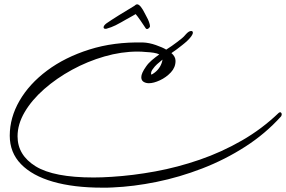

<svg xmlns="http://www.w3.org/2000/svg" viewBox="-20 -740 1320 886"><path d="M452 126Q320 126 224.5 98.5Q129 71 77 17.5Q25 -36 25 -114Q25 -197 70 -275Q115 -353 197.5 -414.5Q280 -476 392.5 -511.5Q505 -547 640 -544Q668 -543 699.5 -532Q731 -521 747 -511Q774 -528 796 -545Q808 -554 818.5 -562.5Q829 -571 837 -581Q851 -597 862 -597Q870 -597 870 -589Q870 -583 863 -573Q856 -563 845 -552.5Q834 -542 821 -532Q809 -522 796.5 -513Q784 -504 771 -495Q790 -479 790 -459Q790 -429 768.5 -406Q747 -383 718 -369.5Q689 -356 667 -356Q653 -356 642.5 -362.5Q632 -369 632 -384Q632 -402 654 -433Q665 -449 681 -462.5Q697 -476 715 -489Q705 -494 689.5 -496.5Q674 -499 653 -500Q643 -501 634 -501.5Q625 -502 615 -502Q540 -502 462 -479.5Q384 -457 312.5 -418Q241 -379 184 -329Q127 -279 94 -223Q61 -167 61 -111Q61 -24 144.5 27.5Q228 79 412 79Q450 79 495 76Q593 70 696.5 51Q800 32 901.5 -3Q1003 -38 1096 -91.5Q1189 -145 1266 -219Q1275 -226 1279 -217Q1280 -216 1280 -212Q1280 -208 1277 -203Q1205 -123 1111.5 -63Q1018 -3 913 37.5Q808 78 702 99.5Q596 121 500 125Q487 126 475.5 126Q464 126 452 126ZM677 -400Q677 -396 679 -396Q682 -396 695 -406Q709 -417 718 -432Q727 -447 730 -465Q715 -453 704.5 -443.5Q694 -434 685 -421Q677 -411 677 -400ZM467 -607Q458 -607 458 -614Q458 -622 471 -632Q491 -646 528.5 -669.5Q566 -693 600 -713Q607 -720 613 -720Q628 -720 650 -675Q657 -663 662.5 -651Q668 -639 670 -631Q672 -625 672 -619V-617Q669 -610 662.5 -607Q656 -604 652 -610Q643 -624 628.5 -645Q614 -666 606 -675Q601 -672 594 -668Q587 -664 578 -659Q570 -655 560 -649Q550 -643 539 -637Q511 -621 493 -614.5Q475 -608 470 -607Z"/></svg>

Font: WindSong Medium
Style: Regular
Weight: 500
Designer: Robert E. Leuschke
Foundry: Robert E. Leuschke
Version: Version 1.010; ttfautohint (v1.8.3)